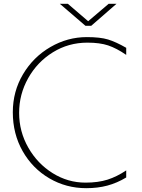

<svg xmlns="http://www.w3.org/2000/svg" viewBox="-20 -964 743 1004"><path d="M47 -377Q47 -486 100.5 -576Q154 -666 243.5 -718Q333 -770 434 -770Q504 -770 545 -757.5Q586 -745 640 -714V-677Q589 -712 545.5 -726.5Q502 -741 437 -741Q338 -741 256.5 -690.5Q175 -640 127.5 -555.5Q80 -471 80 -374Q80 -276 128 -192Q176 -108 255.5 -58.5Q335 -9 427 -9Q493 -9 542 -24.5Q591 -40 640 -73V-36Q592 -7 541.5 6.5Q491 20 431 20Q326 20 238 -31.5Q150 -83 98.5 -173.5Q47 -264 47 -377ZM293 -944H335L441 -853L548 -944H589L457 -829H427Z"/></svg>

Font: Poiret One
Style: Regular
Weight: 400
Designer: Denis Masharov (denis.masharov@gmail.com), Cyreal (Charset Expansion)
Foundry: Denis Masharov
Version: Version 1.101